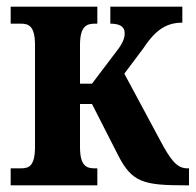

<svg xmlns="http://www.w3.org/2000/svg" viewBox="-20 -556 587 576"><path d="M12 0H272V-51H265C241 -51 220 -56 220 -115V-244H256L334 -91C376 -8 411 0 539 0H547V-51H542C510 -51 491 -78 462 -132L353 -335L410 -411C448 -469 482 -488 527 -488V-536H311V-485C338 -485 354 -477 354 -457C354 -448 353 -435 337 -412L256 -305H220V-421C220 -479 241 -485 265 -485H272V-536H12V-485H43C66 -485 85 -478 85 -421V-115C85 -57 66 -51 43 -51H12Z"/></svg>

Font: Noto Serif Condensed
Style: Bold
Weight: 700
Width: 3
Designer: Monotype Design Team
Foundry: Monotype Imaging Inc.
Version: Version 2.015